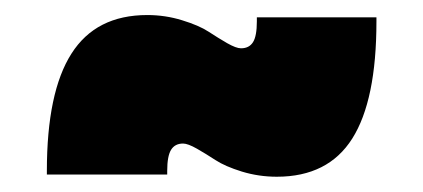

<svg xmlns="http://www.w3.org/2000/svg" viewBox="-20 -455 560 254"><path d="M42 -224.1V-229Q42 -333 74.5 -384Q106.9 -435.1 174.8 -435.1Q198.7 -435.1 220.9 -428.2Q243.2 -421.4 255.9 -413.1Q268.6 -404.8 280.5 -397.9Q292.5 -391.1 298.8 -391.1Q309.6 -391.1 314.7 -399.2Q319.8 -407.2 319.8 -426.8V-432.1H478V-426.8Q478 -322.3 446 -271.7Q414.1 -221.2 346.2 -221.2Q322.3 -221.2 300 -228Q277.8 -234.9 265.1 -243.2Q252.4 -251.5 240.5 -258.3Q228.5 -265.1 222.2 -265.1Q211.4 -265.1 206.3 -256.8Q201.2 -248.5 201.2 -229V-224.1Z"/></svg>

Font: Trueno UltraBlack
Style: Regular
Weight: 950
Designer: Julieta Ulanovsky
Foundry: Julieta Ulanovsky
Version: Version 3.001b | FøM Fix